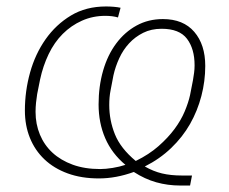

<svg xmlns="http://www.w3.org/2000/svg" viewBox="-20 -540 708 594"><path d="M568 34H538Q499 34 463.5 24Q428 14 394 -8Q339 12 286 12Q232 12 189.5 -3.5Q147 -19 117.5 -47Q88 -75 72.5 -113.5Q57 -152 57 -198Q57 -258 73 -315.5Q89 -373 121 -418.5Q153 -464 199.5 -492Q246 -520 308 -520Q320 -520 332 -519Q344 -518 353 -516L345 -486Q328 -491 306 -491Q267 -491 233.5 -476Q200 -461 174 -435Q148 -409 130.5 -372.5Q113 -336 104 -294L95 -249Q93 -237 91.5 -222.5Q90 -208 90 -194Q90 -156 103.5 -123.5Q117 -91 142.5 -67.5Q168 -44 205 -30.5Q242 -17 290 -17Q307 -17 328.5 -20.5Q350 -24 368 -30Q326 -65 305.5 -112.5Q285 -160 285 -217Q285 -273 299 -321.5Q313 -370 339.5 -405.5Q366 -441 402.5 -461Q439 -481 484 -481Q547 -481 581 -441.5Q615 -402 615 -336Q615 -289 603 -243Q591 -197 568 -156.5Q545 -116 509.5 -82Q474 -48 428 -25Q454 -10 481 -3.5Q508 3 543 3H574ZM318 -215Q318 -168 335.5 -124.5Q353 -81 400 -42Q441 -62 470.5 -88Q500 -114 520 -141Q540 -168 551.5 -195.5Q563 -223 568 -246L577 -292Q579 -304 580.5 -315Q582 -326 582 -338Q582 -389 558.5 -420Q535 -451 480 -451Q448 -451 423 -438.5Q398 -426 379.5 -406Q361 -386 349 -360Q337 -334 331 -307L322 -260Q318 -240 318 -215Z"/></svg>

Font: IBM Plex Sans ExtLt
Style: Italic
Weight: 200
Italic angle: -11°
Designer: Mike Abbink, Paul van der Laan, Pieter van Rosmalen
Foundry: Bold Monday
Version: Version 3.005